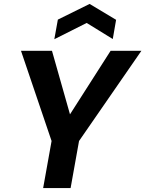

<svg xmlns="http://www.w3.org/2000/svg" viewBox="-20 -959 741 979"><path d="M200 0 243 -240 87 -700H245L338 -372L335 -373L544 -700H701L383 -240L340 0ZM257 -759 275 -859 437 -939 572 -858 555 -760 422 -842Z"/></svg>

Font: DM Sans 36pt ExtraBold
Style: Italic
Weight: 800
Italic angle: -10°
Designer: Colophon Foundry, Jonny Pinhorn
Foundry: Colophon Foundry
Version: Version 4.004;gftools[0.9.30]